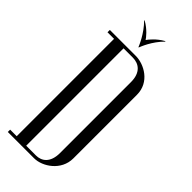

<svg xmlns="http://www.w3.org/2000/svg" viewBox="-272 -890 930 930"><g transform="rotate(45 192.5 -425.0)"><path d="M102 -850H98C145 -803 168 -745 171 -738H173C176 -745 197 -803 245 -850H241C203 -829 178 -797 171 -787C165 -797 140 -829 102 -850ZM14 -16V0H194C251 0 329 -51 329 -134V-570C329 -656 249 -699 192 -699H14V-683H59V-16ZM124 -683H187C229 -683 265 -658 265 -593V-107C265 -40 229 -16 191 -16H124Z"/></g></svg>

Font: Emberly
Style: Regular
Weight: 400
Designer: Rajesh Rajput
Foundry: Rajesh Rajput
Version: Version 1.000